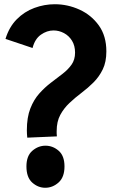

<svg xmlns="http://www.w3.org/2000/svg" viewBox="-20 -871 591 908"><path d="M109 -220Q108 -228 107.5 -238Q107 -248 107 -255Q107 -316 123.5 -358Q140 -400 166 -429Q192 -458 221 -480Q250 -502 276 -522Q302 -542 318.5 -565.5Q335 -589 335 -622Q335 -655 320.5 -678.5Q306 -702 282.5 -714.5Q259 -727 233 -727Q202 -727 173.5 -707Q145 -687 134 -644L6 -687Q23 -743 59 -779.5Q95 -816 142.5 -833.5Q190 -851 239 -851Q300 -851 356 -825.5Q412 -800 447.5 -750.5Q483 -701 483 -628Q483 -578 466 -543Q449 -508 422.5 -481.5Q396 -455 365.5 -432Q335 -409 308.5 -384Q282 -359 265 -327.5Q248 -296 248 -251Q248 -246 248 -240Q248 -234 249 -226ZM194 17Q160 17 132.5 -7.5Q105 -32 105 -84Q105 -134 133 -158Q161 -182 195 -182Q230 -182 257.5 -158Q285 -134 285 -84Q285 -33 257 -8Q229 17 194 17Z"/></svg>

Font: Yaldevi ExtraLight
Style: Bold
Weight: 700
Version: Version 1.100